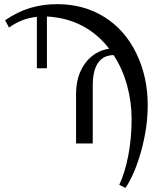

<svg xmlns="http://www.w3.org/2000/svg" viewBox="-20 -697 771 933"><path d="M349.6 0V-237.8Q349.6 -329.6 393.6 -389.2Q437.5 -448.7 510.3 -460.4Q455.6 -531.7 379.4 -571.8Q303.2 -611.8 208 -616.7V-365.2H159.2V-615.2Q85.9 -607.9 23.9 -563L4.9 -598.6Q66.4 -640.6 127.7 -658.7Q189 -676.8 258.3 -676.8Q386.7 -676.8 486.8 -614.5Q586.9 -552.2 642.3 -438.2Q697.8 -324.2 697.8 -186.5Q697.8 -78.6 666.7 34.4Q635.7 147.5 589.8 216.3L559.6 201.2Q587.4 142.1 603.5 58.1Q619.6 -25.9 619.6 -118.7Q619.6 -200.7 597.9 -281Q576.2 -361.3 532.2 -429.2Q483.4 -429.2 457 -392.3Q430.7 -355.5 430.7 -279.8V0Z"/></svg>

Font: Tinos
Style: Regular
Weight: 400
Designer: Steve Matteson
Foundry: Monotype Imaging Inc.
Version: Version 1.23